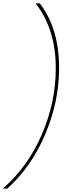

<svg xmlns="http://www.w3.org/2000/svg" viewBox="-46 -954 404 1160"><path d="M311 -543Q311 -340 227 -142Q143 56 -3 186H-26V183Q124 51 207.5 -143.5Q291 -338 291 -541Q291 -776 171 -931V-934H194Q311 -783 311 -543Z"/></svg>

Font: Poppins Thin
Style: Italic
Weight: 250
Italic angle: -10°
Designer: Ninad Kale (Devanagari), Jonny Pinhorn (Latin)
Foundry: Indian Type Foundry
Version: Version 3.200;PS 1.000;hotconv 16.6.54;makeotf.lib2.5.65590